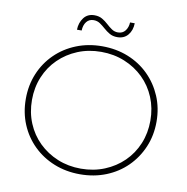

<svg xmlns="http://www.w3.org/2000/svg" viewBox="-92 -952 1021 1046"><g transform="rotate(10 418.5 -429.5)"><path d="M418 4Q341 4 275 -22.5Q209 -49 160 -97Q111 -145 84 -209.5Q57 -274 57 -350Q57 -426 84 -490.5Q111 -555 160 -603Q209 -651 275 -677.5Q341 -704 418 -704Q496 -704 562 -677.5Q628 -651 676.5 -603Q725 -555 752.5 -490.5Q780 -426 780 -350Q780 -274 752.5 -209.5Q725 -145 676.5 -97Q628 -49 562 -22.5Q496 4 418 4ZM418 -27Q488 -27 548 -51.5Q608 -76 652.5 -119.5Q697 -163 721.5 -222Q746 -281 746 -350Q746 -419 721.5 -478Q697 -537 652.5 -580.5Q608 -624 548 -648.5Q488 -673 418 -673Q348 -673 288.5 -648.5Q229 -624 184.5 -580.5Q140 -537 115.5 -478Q91 -419 91 -350Q91 -281 115.5 -222Q140 -163 184.5 -119.5Q229 -76 288.5 -51.5Q348 -27 418 -27ZM489 -767Q464 -767 446 -777.5Q428 -788 413 -801.5Q398 -815 382.5 -825.5Q367 -836 347 -836Q322 -836 307.5 -817.5Q293 -799 292 -769H266Q267 -808 288 -835.5Q309 -863 347 -863Q372 -863 390 -852.5Q408 -842 423 -828Q438 -814 453.5 -803.5Q469 -793 488 -793Q514 -793 528.5 -812Q543 -831 544 -858H570Q569 -818 547.5 -792.5Q526 -767 489 -767Z"/></g></svg>

Font: Montserrat ExtraLight
Style: Regular
Weight: 200
Designer: Julieta Ulanovsky
Foundry: Julieta Ulanovsky
Version: Version 9.000; ttfautohint (v1.8.4.7-5d5b)